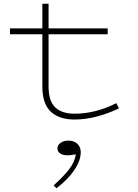

<svg xmlns="http://www.w3.org/2000/svg" viewBox="-20 -622 731 1020"><path d="M612 -46Q485 13 377 13Q294 13 249.5 -29Q205 -71 205 -163V-440H33V-471H205V-602H238V-471H552V-440H238V-163Q238 -85 273.5 -51.5Q309 -18 375 -18Q488 -18 598 -74ZM280 378 265 363Q320 313 348.5 275.5Q377 238 383 198Q377 199 363.5 201Q350 203 337 203Q314 203 299.5 193Q285 183 285 166Q285 149 301.5 137Q318 125 344 125Q373 125 391 142Q409 159 409 187Q409 230 375 281Q341 332 280 378Z"/></svg>

Font: BioRhyme Expanded ExtraLight
Style: Regular
Weight: 275
Width: 7
Designer: Aoife Mooney
Foundry: Aoife Mooney Type
Version: Version 1.000